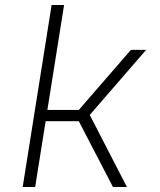

<svg xmlns="http://www.w3.org/2000/svg" viewBox="-20 -750 640 770"><path d="M71 0 187 -730H237L170 -309H296L505 -550H566L340 -289L489 0H433L296 -264H163L121 0Z"/></svg>

Font: JetBrains Mono NL Thin
Style: Italic
Weight: 100
Italic angle: -9°
Monospace: yes
Designer: Philipp Nurullin, Konstantin Bulenkov
Foundry: JetBrains
Version: Version 2.305; ttfautohint (v1.8.4.7-5d5b)